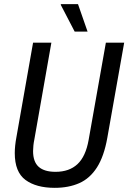

<svg xmlns="http://www.w3.org/2000/svg" viewBox="-20 -891 617 923"><path d="M243 12Q154 12 102.5 -26Q51 -64 51 -155Q51 -172 53 -191.5Q55 -211 59 -232L139 -686H227L145 -220Q142 -206 140.5 -191Q139 -176 139 -165Q139 -113 166 -89Q193 -65 247 -65Q313 -65 352.5 -102Q392 -139 406 -218L489 -686H577L496 -229Q480 -139 446 -86Q412 -33 361 -10.5Q310 12 243 12ZM339 -739 272 -868 273 -871H355L401 -739Z"/></svg>

Font: Archivo Condensed
Style: Italic
Weight: 400
Width: 3
Italic angle: -10°
Designer: Hector Gatti
Foundry: Omnibus-Type
Version: Version 2.001